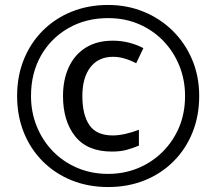

<svg xmlns="http://www.w3.org/2000/svg" viewBox="-20 -744 872 774"><path d="M416 10Q336 10 269 -17Q202 -44 152.5 -93.5Q103 -143 76 -210Q49 -277 49 -357Q49 -437 76 -504Q103 -571 152.5 -620.5Q202 -670 269 -697Q336 -724 416 -724Q492 -724 558.5 -697Q625 -670 675.5 -620.5Q726 -571 754.5 -504Q783 -437 783 -357Q783 -277 756 -210Q729 -143 679.5 -93.5Q630 -44 563 -17Q496 10 416 10ZM416 -43Q480 -43 536 -66Q592 -89 635 -131.5Q678 -174 702 -231Q726 -288 726 -357Q726 -422 703 -479Q680 -536 638.5 -579Q597 -622 540.5 -646.5Q484 -671 416 -671Q326 -671 255.5 -630.5Q185 -590 145 -519.5Q105 -449 105 -357Q105 -292 128 -235Q151 -178 192.5 -135Q234 -92 291 -67.5Q348 -43 416 -43ZM431 -133Q332 -133 283 -194.5Q234 -256 234 -357Q234 -422 257 -472.5Q280 -523 325 -551.5Q370 -580 435 -580Q500 -580 558 -550L529 -489Q479 -515 436 -515Q377 -515 344.5 -473Q312 -431 312 -357Q312 -281 340.5 -239.5Q369 -198 435 -198Q458 -198 486.5 -204.5Q515 -211 540 -221V-157Q516 -147 491 -140Q466 -133 431 -133Z"/></svg>

Font: Noto Sans Tifinagh
Style: Regular
Weight: 400
Designer: JamraPatel
Foundry: JamraPatel LLC
Version: Version 2.004; ttfautohint (v1.8.4.7-5d5b)